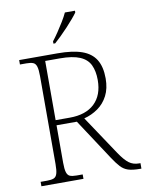

<svg xmlns="http://www.w3.org/2000/svg" viewBox="-99 -1000 812 1070"><g transform="rotate(-10 306.5 -465.5)"><path d="M47 0V-25H84Q108 -25 121.5 -30.5Q135 -36 140.5 -54Q146 -72 146 -108V-606Q146 -642 140.5 -660Q135 -678 121.5 -683.5Q108 -689 84 -689H47V-714H264Q349 -714 401.5 -695.5Q454 -677 479 -636.5Q504 -596 504 -530Q504 -473 483 -432.5Q462 -392 426.5 -367Q391 -342 348 -331L496 -109Q525 -66 548.5 -48.5Q572 -31 604 -31H613V0H607Q563 0 538.5 -8Q514 -16 496 -35.5Q478 -55 455 -90L304 -320H189V-108Q189 -72 194.5 -54Q200 -36 213 -30.5Q226 -25 251 -25H285V0ZM269 -349Q360 -349 409.5 -396Q459 -443 459 -529Q459 -579 442.5 -614Q426 -649 385 -666.5Q344 -684 272 -684H189V-349ZM251 -784Q266 -803 283.5 -829Q301 -855 317.5 -882Q334 -909 344 -931H401V-921Q392 -908 375 -888Q358 -868 337.5 -846Q317 -824 297 -804.5Q277 -785 261 -771H251Z"/></g></svg>

Font: Noto Serif Hentaigana ExtraLight
Style: Regular
Weight: 200
Designer: Kazuhiro Yamada
Foundry: nipponia
Version: Version 1.000